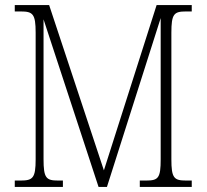

<svg xmlns="http://www.w3.org/2000/svg" viewBox="-20 -734 812 754"><path d="M38 0H227V-25H208C161 -25 151 -35 151 -109V-658L367 0H400L611 -663V-109C611 -35 602 -25 554 -25H529V0H733V-25H711C663 -25 653 -35 653 -109V-605C653 -679 663 -689 710 -689H733V-714H595L388 -65L173 -714H38V-689H62C109 -689 120 -679 120 -606V-108C120 -35 109 -25 61 -25H38Z"/></svg>

Font: Noto Serif Thai Condensed ExtraLight
Style: Regular
Weight: 200
Width: 3
Designer: Monotype Design Team
Foundry: Monotype Imaging Inc.
Version: Version 2.002